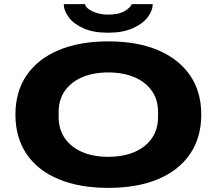

<svg xmlns="http://www.w3.org/2000/svg" viewBox="-20 -901 1053 933"><path d="M505 -742Q434 -742 386.5 -763Q339 -784 314.5 -816.5Q290 -849 290 -881H393Q397 -861 430 -845.5Q463 -830 505 -830Q558 -830 587 -848Q616 -866 620 -881H722Q722 -849 697 -816.5Q672 -784 623.5 -763Q575 -742 505 -742ZM506 12Q367 12 265.5 -30Q164 -72 109.5 -152Q55 -232 55 -344Q55 -456 109.5 -535.5Q164 -615 265.5 -657.5Q367 -700 506 -700Q646 -700 747 -657.5Q848 -615 903 -535.5Q958 -456 958 -344Q958 -232 903 -152Q848 -72 747 -30Q646 12 506 12ZM506 -139Q578 -139 632.5 -162Q687 -185 717.5 -228.5Q748 -272 748 -333V-357Q748 -417 717.5 -460Q687 -503 632.5 -526Q578 -549 506 -549Q434 -549 380 -526Q326 -503 295.5 -460Q265 -417 265 -357V-333Q265 -272 295.5 -228.5Q326 -185 380 -162Q434 -139 506 -139Z"/></svg>

Font: Archivo Expanded ExtraBold
Style: Regular
Weight: 800
Width: 7
Designer: Hector Gatti
Foundry: Omnibus-Type
Version: Version 2.001; ttfautohint (v1.8.3)